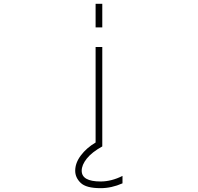

<svg xmlns="http://www.w3.org/2000/svg" viewBox="-20 -772 1040 1011"><path d="M483.4 -627.9V-752H518.6V-627.9ZM509.8 218.8Q433.6 218.8 404.8 190.9Q376 163.1 376 127Q376 85.9 405.8 46.4Q435.5 6.8 483.4 -21.5V-524.4H518.6V-1Q463.9 29.3 437 63Q410.2 96.7 410.2 127Q410.2 183.6 509.8 183.6Q566.4 183.6 625 154.3V193.4Q567.4 218.8 509.8 218.8Z"/></svg>

Font: Gen Shin Gothic Monospace ExtraLight
Style: Regular
Weight: 200
Designer: [Source Han Sans]
Ryoko NISHIZUKA  (kana & ideographs); Paul D. Hunt (Latin, Greek & Cyrillic); Wenlong ZHANG  (bopomofo
Version: Version 1.002.20150607